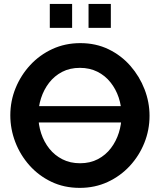

<svg xmlns="http://www.w3.org/2000/svg" viewBox="-20 -929 802 955"><path d="M115.6 -319.9V-401.2H647.4V-319.9ZM376.6 5.5Q298.9 5.5 235.6 -24.8Q172.4 -55 126.5 -106.5Q80.7 -158 56 -222.5Q31.3 -287 31.3 -355.5Q31.3 -426.5 57.5 -490.7Q83.7 -555 130.5 -605.5Q177.3 -656 240.8 -685.3Q304.4 -714.5 379.5 -714.5Q457 -714.5 520.3 -683.8Q583.6 -653 628.9 -601Q674.2 -549 699 -484.8Q723.8 -420.5 723.8 -353.1Q723.8 -282.5 698 -218.3Q672.2 -154 625.5 -103.5Q578.7 -53 515.5 -23.8Q452.2 5.5 376.6 5.5ZM170.6 -354.6Q170.6 -308.7 184.7 -265.8Q198.8 -223 225.4 -189.6Q252 -156.3 290.5 -136.7Q328.9 -117 378.2 -117Q428.3 -117 467 -137.4Q505.7 -157.8 531.8 -192.2Q557.8 -226.5 571.2 -269.1Q584.5 -311.7 584.5 -355.7Q584.5 -401.5 570.4 -443.8Q556.3 -486 529.4 -519.6Q502.6 -553.3 464.2 -572.4Q425.7 -591.5 377.5 -591.5Q327.4 -591.5 288.9 -571.4Q250.5 -551.3 224.2 -517.3Q198 -483.3 184.3 -441Q170.6 -398.7 170.6 -354.6ZM227.7 -790.3V-909.4H338.7V-790.3ZM420.4 -790.3V-909.4H531.3V-790.3Z"/></svg>

Font: Raleway Thin
Style: Regular
Weight: 100
Designer: Matt McInerney, Pablo Impallari, Rodrigo Fuenzalida
Foundry: Matt McInerney, Pablo Impallari, Rodrigo Fuenzalida
Version: Version 4.026